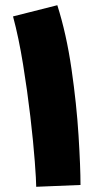

<svg xmlns="http://www.w3.org/2000/svg" viewBox="-20 -710 374 737"><path d="M200 -690 30 -647Q52 -565 68.5 -463Q85 -361 96.5 -262.5Q108 -164 113.5 -90.5Q119 -17 119 7L289 0Q289 -69 281.5 -189.5Q274 -310 254.5 -445Q235 -580 200 -690Z"/></svg>

Font: Noto Sans Arabic Condensed Black
Style: Regular
Weight: 900
Width: 3
Designer: Nadine Chahine
Foundry: Monotype Imaging Inc.
Version: 1.001